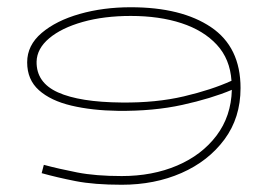

<svg xmlns="http://www.w3.org/2000/svg" viewBox="-20 -500 749 530"><path d="M316 10Q240 10 189 0Q138 -10 95 -22L101 -45Q142 -34 193 -24Q244 -14 316 -14Q401 -14 469 -43Q537 -72 577.5 -125.5Q618 -179 620 -252Q563 -228 483.5 -210.5Q404 -193 306 -194Q234 -195 177 -208.5Q120 -222 87.5 -251Q55 -280 55 -328Q55 -375 95 -409Q135 -443 200 -461.5Q265 -480 341 -480Q481 -480 562.5 -425Q644 -370 644 -257Q644 -175 599.5 -115Q555 -55 481 -22.5Q407 10 316 10ZM81 -330Q80 -272 140 -245Q200 -218 316 -217Q411 -216 487.5 -234Q564 -252 619 -277Q615 -337 578.5 -376.5Q542 -416 481 -436Q420 -456 341 -456Q267 -456 208.5 -439.5Q150 -423 116 -394.5Q82 -366 81 -330Z"/></svg>

Font: Padyakke Expanded One
Style: Regular
Weight: 400
Designer: James Puckett
Foundry: Dunwich Type Founders
Version: Version 1.500; ttfautohint (v1.8.4.7-5d5b)